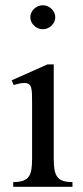

<svg xmlns="http://www.w3.org/2000/svg" viewBox="-20 -716 318 736"><path d="M144 -695.8Q153.8 -695.8 162.4 -692.1Q170.9 -688.5 177.5 -682.1Q184.1 -675.8 188 -667.5Q191.9 -659.2 191.9 -649.9Q191.9 -640.6 188 -632.3Q184.1 -624 177.5 -617.7Q170.9 -611.3 162.4 -607.7Q153.8 -604 144 -604Q134.3 -604 125.7 -607.7Q117.2 -611.3 110.6 -617.7Q104 -624 100.1 -632.3Q96.2 -640.6 96.2 -649.9Q96.2 -659.2 100.1 -667.5Q104 -675.8 110.6 -682.1Q117.2 -688.5 125.7 -692.1Q134.3 -695.8 144 -695.8ZM103 -323.2Q103 -342.8 102.5 -356.7Q102.1 -370.6 99.4 -379.9Q96.7 -389.2 90.6 -393.6Q84.5 -397.9 73.2 -397.9Q65.4 -397.9 55.4 -396Q45.4 -394 32.2 -390.1L24.9 -408.2L162.1 -469.2H186V-106.9Q186 -82.5 189 -65.7Q191.9 -48.8 199.7 -38.1Q207.5 -27.3 221.4 -22.7Q235.4 -18.1 257.8 -18.1V0H30.8V-18.1Q53.7 -18.1 67.9 -22.9Q82 -27.8 89.8 -38.6Q97.7 -49.3 100.3 -66.2Q103 -83 103 -106.9Z"/></svg>

Font: Chandrasa
Style: Regular
Weight: 400
Designer: R.S. Wihananto
Foundry: R.S. Wihananto
Version: Version 2.0.1